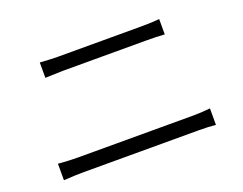

<svg xmlns="http://www.w3.org/2000/svg" viewBox="-95 -825 1190 940"><g transform="rotate(-20 500.0 -355.0)"><path d="M275 -642H706Q766 -642 802 -646V-566Q762 -569 706 -569H275Q252 -569 208 -567L180 -566V-646Q242 -642 275 -642ZM118 -148Q130 -147 153.5 -146Q177 -145 195 -145H798Q839 -145 886 -150V-64Q847 -68 798 -68H195Q158 -68 94 -64V-150Q102 -150 118 -148Z"/></g></svg>

Font: Sinter Normal
Style: Regular
Weight: 350
Foundry: Adobe & rsms
Version: Version 1.000